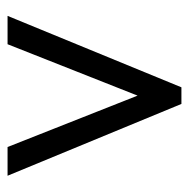

<svg xmlns="http://www.w3.org/2000/svg" viewBox="-16 -738 500 508"><g transform="rotate(90 234.0 -484.0)"><path d="M22 -254H97L233 -598L369 -254H445L255 -714H211Z"/></g></svg>

Font: Noto Serif Khmer Condensed Black
Style: Regular
Weight: 900
Width: 3
Designer: Danh Hong and the Monotype Design Team
Foundry: Monotype Imaging Inc.
Version: Version 2.004